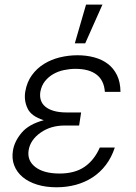

<svg xmlns="http://www.w3.org/2000/svg" viewBox="-20 -788 579 818"><path d="M35.2 -146.7Q41.5 -186.1 72.4 -222.7Q103 -258.9 166.5 -275.9Q112.9 -292.6 97.3 -326.3Q81.3 -360.4 87.7 -398.1Q94.8 -438.9 116.1 -468Q137.4 -497.2 168 -516Q198.5 -534.8 235.4 -543.7Q272.4 -552.6 310 -552.6Q348 -552.6 381.2 -543.7Q414.4 -534.8 439.3 -516Q464.1 -497.2 478.5 -467.7Q492.9 -438.2 493.3 -396.7H426.8Q423.3 -445.7 391.3 -470.2Q359.4 -494.7 301.5 -494.7Q277.3 -494.7 252.8 -489.5Q228.3 -484.4 207.6 -472.7Q186.8 -460.9 171.9 -442.5Q157 -424 152 -397.4Q148.8 -377.5 154.1 -361.2Q159.4 -344.8 173.5 -333.3Q187.5 -321.7 210.2 -315.3Q233 -308.9 264.2 -308.9H325.6L317.1 -253.2H255.3Q196 -253.2 153.1 -223Q109 -192.1 101.9 -147.4Q95.2 -103.3 131 -76Q166.9 -48.7 233.7 -48.7Q298.7 -48.7 340.2 -77.2Q381.7 -105.8 405.2 -159.4H469.1Q455.3 -117.2 431.1 -85.4Q407 -53.6 374.6 -32.5Q342.3 -11.4 303.3 -0.7Q264.2 9.9 220.9 9.9Q174.7 9.9 137.8 -1.6Q100.9 -13.1 76.2 -33.9Q51.5 -54.7 40.5 -83.5Q29.5 -112.2 35.2 -146.7ZM298.7 -603.3 346.6 -768.5H416.5L343 -603.3Z"/></svg>

Font: Inter P Light
Style: Italic
Weight: 300
Italic angle: 9.39999°
Designer: Rasmus Andersson
Foundry: rsms
Version: Version 3.018;git-588b23468